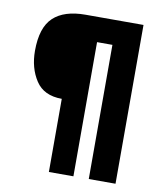

<svg xmlns="http://www.w3.org/2000/svg" viewBox="-79 -754 708 820"><g transform="rotate(10 275.0 -343.5)"><path d="M361.2 0.8H477.2V-687.8H225.4Q133.6 -687.8 86.7 -643.9Q39.8 -599.9 39.8 -498.8Q39.8 -424.2 75 -370.3Q110.2 -316.4 188.2 -316.4V0.8H294.6V-581H361.2Z"/></g></svg>

Font: Secuela Light
Style: Regular
Weight: 300
Designer: Fernando Haro
Foundry: deFharo
Version: Version 1.708